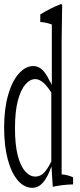

<svg xmlns="http://www.w3.org/2000/svg" viewBox="-26 -919 387 934"><path d="M136.2 -597.7Q151.9 -597.7 166.5 -589.4Q192.4 -574.7 216.8 -522.9Q221.2 -519 226.1 -504.9Q226.1 -657.2 226.1 -799.8Q197.3 -810.5 169.9 -812Q169.9 -835 169.9 -848.6Q217.8 -878.9 270 -898.9Q272.9 -900.9 276.4 -893.6Q275.4 -814 273.9 -724.1Q273.9 -402.3 273.9 -70.8Q301.8 -68.8 329.6 -56.6Q329.6 -43.9 329.6 -22Q280.3 -21 230.5 -10.3Q227.5 -64 224.6 -107.9Q220.7 -103.5 216.8 -89.4Q195.8 -37.6 168.5 -17.6Q152.3 -5.4 130.9 -5.4Q91.8 -5.4 60.5 -41.7Q29.3 -78.1 11.7 -143.8Q-5.9 -209.5 -5.9 -298.8Q-5.9 -388.2 13.2 -455.8Q32.2 -523.4 65.2 -560.5Q98.1 -597.7 136.2 -597.7ZM223.6 -133.3V-468.8Q202.6 -501 187 -515.1Q165.5 -534.2 146 -534.2Q119.6 -534.2 97.7 -508.3Q74.7 -482.4 60.8 -429.4Q46.9 -376.5 46.9 -295.9Q46.9 -215.3 60.1 -163.6Q73.2 -111.8 96.2 -85.9Q118.7 -60.1 145.8 -60.1Q172.9 -60.1 192.9 -84Q207 -100.1 223.6 -133.3Z"/></svg>

Font: Scarab Serif
Style: Condensed-Light
Weight: 300
Designer: John Roberts
Foundry: Scarab
Version: 1.0